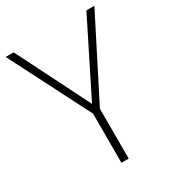

<svg xmlns="http://www.w3.org/2000/svg" viewBox="-173 -816 835 917"><g transform="rotate(-30 244.5 -357.0)"><path d="M245 -314 445 -714H489L266 -275V0H226V-271L0 -714H44Z"/></g></svg>

Font: Noto Sans Disp ExtLt
Style: Regular
Weight: 200
Designer: Monotype Design Team
Foundry: Monotype Imaging Inc.
Version: Version 2.000;GOOG;noto-source:20170915:90ef993387c0